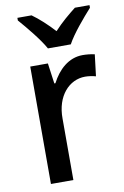

<svg xmlns="http://www.w3.org/2000/svg" viewBox="-87 -817 560 868"><g transform="rotate(-10 193.5 -383.0)"><path d="M168 -606H273C297 -651 352 -715 387 -754V-766H320C287 -740 254 -713 220 -676C188 -711 152 -744 121 -766H56V-754C91 -714 144 -650 168 -606ZM317 -549C252 -549 204 -503 174 -445H169L156 -539H75V0H178V-282C177 -386 238 -451 311 -451C327 -451 346 -448 360 -444L372 -543C355 -547 334 -549 317 -549Z"/></g></svg>

Font: Noto Sans Arabic UI SmCn Md
Style: Regular
Weight: 500
Width: 4
Designer: Monotype Design Team, Nadine Chahine and Nizar Qandah
Foundry: Monotype Imaging Inc.
Version: Version 2.010